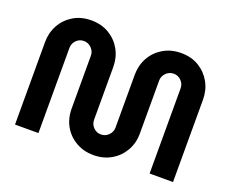

<svg xmlns="http://www.w3.org/2000/svg" viewBox="-117 -901 1318 1102"><g transform="rotate(20 542.5 -350.5)"><path d="M542 11Q483 11 435.5 -16Q388 -43 361 -90Q334 -137 334 -198V-520Q334 -547 314.5 -566.5Q295 -586 268 -586Q241 -586 222 -566.5Q203 -547 203 -520V0H60V-503Q60 -561 86 -608Q112 -655 159 -683.5Q206 -712 268 -712Q331 -712 378 -683.5Q425 -655 451 -608Q477 -561 477 -503V-181Q477 -154 496 -134.5Q515 -115 542 -115Q569 -115 588.5 -134.5Q608 -154 608 -181V-503Q608 -561 634 -608Q660 -655 707.5 -683.5Q755 -712 817 -712Q880 -712 926.5 -683.5Q973 -655 999 -608Q1025 -561 1025 -503V0H882V-520Q882 -547 863 -566.5Q844 -586 817 -586Q790 -586 770.5 -566.5Q751 -547 751 -520V-198Q751 -137 723.5 -90Q696 -43 649 -16Q602 11 542 11Z"/></g></svg>

Font: MuseoModerno SemiBold
Style: Regular
Weight: 600
Designer: Pablo Cosgaya, Héctor Gatti, Marcela Romero, and the Authors of The MuseoModerno Project.
Foundry: Omnibus-Type Team
Version: Version 1.001